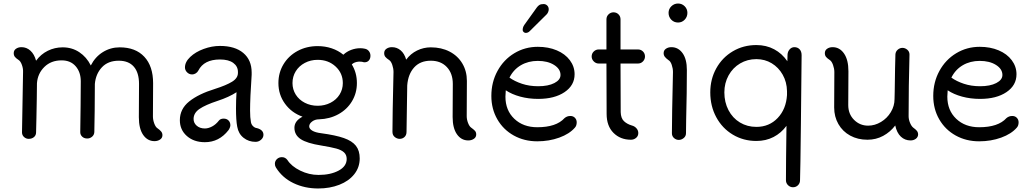

<svg xmlns="http://www.w3.org/2000/svg" viewBox="-20 -783 5854 1091"><path d="M903 -15Q903 1 889.5 10Q876 19 858 19Q818 19 793.5 -16.5Q769 -52 769 -117L770 -306Q770 -370 740.5 -404Q711 -438 655 -438Q594 -438 559 -400.5Q524 -363 519 -306Q519 -256 518 -152.5Q517 -49 516 -32Q515 -16 503 -6Q491 4 476 4Q458 4 447 -6.5Q436 -17 436 -32Q437 -91 438 -181.5Q439 -272 439 -321Q439 -373 410 -406.5Q381 -440 330 -440Q270 -440 232 -402.5Q194 -365 190 -310L189 -222Q188 -166 187 -114Q186 -62 185 -31Q185 -14 173 -4Q161 6 143 6Q128 6 116.5 -4.5Q105 -15 105 -31L111 -374Q112 -393 104.5 -414Q97 -435 86 -442Q72 -451 65 -459.5Q58 -468 58 -481Q58 -497 71 -506Q84 -515 102 -515Q131 -515 153 -495Q175 -475 185 -438Q212 -475 251.5 -494.5Q291 -514 336 -514Q389 -514 430.5 -486.5Q472 -459 496 -411Q521 -460 564.5 -487Q608 -514 660 -514Q750 -514 800 -460.5Q850 -407 850 -310Q850 -194 849 -121Q849 -102 856.5 -81.5Q864 -61 875 -54Q888 -45 895.5 -36Q903 -27 903 -15Z M1477 -17Q1477 -1 1463.5 11Q1450 23 1432 23Q1393 23 1364 0Q1335 -23 1328 -63Q1321 -99 1321 -167Q1321 -213 1324 -259Q1281 -231 1217 -210Q1147 -187 1113.5 -164Q1080 -141 1080 -107Q1080 -84 1098 -68.5Q1116 -53 1144 -53Q1164 -53 1185.5 -64.5Q1207 -76 1224 -98Q1233 -109 1251 -109Q1268 -109 1278.5 -98.5Q1289 -88 1289 -71Q1289 -65 1285.5 -56.5Q1282 -48 1278 -43Q1225 25 1144 25Q1082 25 1042 -10Q1002 -45 1002 -100Q1002 -164 1055 -206.5Q1108 -249 1202 -278Q1265 -298 1298.5 -318.5Q1332 -339 1332 -369V-374Q1332 -406 1305.5 -425.5Q1279 -445 1230 -445Q1139 -445 1107 -382Q1102 -372 1092 -366Q1082 -360 1072 -360Q1055 -360 1043 -372Q1031 -384 1031 -400Q1031 -431 1061 -459.5Q1091 -488 1137.5 -505Q1184 -522 1230 -522Q1315 -522 1362.5 -482Q1410 -442 1410 -371V-358Q1401 -226 1401 -154Q1401 -115 1406 -88Q1409 -74 1419 -65Q1429 -56 1440 -55Q1477 -45 1477 -17Z M2085 -466Q2085 -450 2076 -439.5Q2067 -429 2051 -429Q2046 -429 2037 -432Q2034 -433 2020 -433Q1993 -431 1979 -417Q2008 -370 2008 -311Q2008 -254 1980 -207.5Q1952 -161 1903 -134Q1854 -107 1793 -105Q1770 -105 1753.5 -92.5Q1737 -80 1737 -65Q1737 -51 1754.5 -40.5Q1772 -30 1805 -26Q1887 -15 1934 1.5Q1981 18 2002.5 45.5Q2024 73 2024 117Q2024 168 1993 207Q1962 246 1908 267Q1854 288 1788 288Q1711 288 1647.5 257.5Q1584 227 1548 169Q1542 160 1542 148Q1542 132 1553.5 121Q1565 110 1582 110Q1601 110 1613 126Q1636 162 1686 186.5Q1736 211 1790 211Q1858 211 1904 186.5Q1950 162 1950 120Q1950 97 1935 83Q1920 69 1890.5 61Q1861 53 1806 44Q1724 31 1688.5 7.5Q1653 -16 1653 -57Q1653 -96 1699 -120Q1637 -142 1599.5 -193.5Q1562 -245 1562 -311Q1562 -370 1591 -418Q1620 -466 1671 -493.5Q1722 -521 1785 -521Q1827 -521 1864.5 -508.5Q1902 -496 1931 -472Q1950 -490 1975.5 -499.5Q2001 -509 2027 -509Q2041 -509 2054 -506Q2068 -503 2076.5 -492Q2085 -481 2085 -466ZM1928 -311Q1928 -367 1887 -405Q1846 -443 1785 -443Q1745 -443 1712 -425.5Q1679 -408 1660.5 -378Q1642 -348 1642 -311Q1642 -275 1660.5 -245.5Q1679 -216 1712 -199Q1745 -182 1785 -182Q1825 -182 1858 -199Q1891 -216 1909.5 -245.5Q1928 -275 1928 -311Z M2686 -19Q2686 -3 2672.5 6Q2659 15 2641 15Q2601 15 2576.5 -20Q2552 -55 2552 -118L2553 -306Q2553 -366 2519 -402Q2485 -438 2428 -438Q2368 -438 2333.5 -400Q2299 -362 2294 -298L2290 -34Q2290 -15 2278.5 -4.5Q2267 6 2251 6Q2236 6 2223 -4.5Q2210 -15 2210 -34Q2210 -124 2216 -374Q2216 -394 2209 -414.5Q2202 -435 2191 -442Q2177 -451 2170 -459.5Q2163 -468 2163 -481Q2163 -497 2176 -506Q2189 -515 2207 -515Q2235 -515 2256.5 -497Q2278 -479 2288 -444Q2313 -478 2350 -496Q2387 -514 2428 -514Q2488 -514 2534.5 -490Q2581 -466 2607 -422.5Q2633 -379 2633 -323L2632 -123Q2632 -104 2639.5 -84.5Q2647 -65 2657 -58Q2671 -48 2678.5 -40Q2686 -32 2686 -19Z M3257 -88Q3257 -69 3247 -58Q3216 -22 3158 -1Q3100 20 3033 20Q2959 20 2899.5 -13Q2840 -46 2806 -105Q2772 -164 2772 -238Q2772 -316 2807 -380Q2842 -444 2902.5 -480.5Q2963 -517 3036 -517Q3096 -517 3143.5 -497Q3191 -477 3218 -441Q3245 -405 3245 -361Q3245 -298 3188 -259.5Q3131 -221 3038 -221Q2984 -221 2936 -234Q2888 -247 2854 -270Q2852 -246 2852 -234Q2852 -156 2902.5 -108Q2953 -60 3033 -60Q3141 -60 3188 -112Q3202 -124 3221 -124Q3237 -124 3247 -113.5Q3257 -103 3257 -88ZM2875 -342Q2904 -321 2946 -307Q2988 -293 3038 -293Q3095 -293 3130 -311Q3165 -329 3165 -357Q3165 -391 3128.5 -414Q3092 -437 3036 -437Q2982 -437 2940 -412.5Q2898 -388 2875 -342ZM2950 -612Q2950 -628 2959 -641L3030 -740Q3037 -750 3045.5 -755Q3054 -760 3069 -760Q3081 -760 3089.5 -751.5Q3098 -743 3098 -730Q3098 -722 3094.5 -714Q3091 -706 3086 -701L2991 -607Q2981 -596 2967 -596Q2961 -596 2955.5 -601Q2950 -606 2950 -612Z M3605 -422H3506Q3506 -187 3507 -146Q3508 -111 3525.5 -94.5Q3543 -78 3570 -70Q3586 -66 3596.5 -54Q3607 -42 3607 -27Q3607 -10 3594.5 0.5Q3582 11 3565 11Q3505 11 3466 -28Q3427 -67 3427 -136Q3427 -301 3426 -422H3382Q3366 -422 3354 -434Q3342 -446 3342 -462Q3342 -479 3354 -490.5Q3366 -502 3382 -502H3426V-673Q3426 -690 3438 -701.5Q3450 -713 3466 -713Q3483 -713 3494.5 -701.5Q3506 -690 3506 -673V-502H3605Q3622 -502 3633.5 -490.5Q3645 -479 3645 -462Q3645 -446 3633.5 -434Q3622 -422 3605 -422Z M3779 -710Q3779 -732 3795 -747.5Q3811 -763 3833 -763Q3855 -763 3870.5 -747.5Q3886 -732 3886 -710Q3886 -687 3870.5 -671Q3855 -655 3833 -655Q3810 -655 3794.5 -671Q3779 -687 3779 -710ZM3798 -26Q3798 -118 3804 -374Q3804 -394 3797 -414.5Q3790 -435 3779 -441Q3765 -451 3758 -460Q3751 -469 3751 -481Q3751 -497 3764 -506Q3777 -515 3795 -515Q3834 -515 3858.5 -481Q3883 -447 3883 -385Q3883 -261 3879 -105L3878 -26Q3878 -9 3865 1.5Q3852 12 3837 12Q3822 12 3810 1.5Q3798 -9 3798 -26Z M4535 -469Q4534 -354 4531 -81Q4528 192 4526 241Q4526 258 4514.5 269.5Q4503 281 4486 281Q4470 281 4458 269.5Q4446 258 4446 241Q4446 144 4449 -68Q4419 -27 4375.5 -4.5Q4332 18 4278 18Q4204 18 4144 -18Q4084 -54 4050 -117Q4016 -180 4016 -258Q4016 -333 4050 -394.5Q4084 -456 4144 -491.5Q4204 -527 4278 -527Q4334 -527 4379 -503Q4424 -479 4454 -435L4455 -473Q4456 -490 4467 -502.5Q4478 -515 4494 -515Q4512 -515 4523.5 -503Q4535 -491 4535 -469ZM4452 -243V-265Q4451 -317 4427.5 -358.5Q4404 -400 4365 -423.5Q4326 -447 4278 -447Q4227 -447 4185.5 -422.5Q4144 -398 4120 -354.5Q4096 -311 4096 -258Q4096 -202 4119.5 -157Q4143 -112 4184.5 -87Q4226 -62 4278 -62Q4351 -62 4399 -112.5Q4447 -163 4452 -243Z M5197 -18Q5196 -3 5183.5 6Q5171 15 5154 15Q5122 15 5099 -6.5Q5076 -28 5067 -70Q5039 -33 4998.5 -11Q4958 11 4909 11Q4854 11 4811 -12.5Q4768 -36 4744 -78Q4720 -120 4720 -172Q4720 -294 4721 -374Q4721 -393 4713.5 -414Q4706 -435 4695 -442Q4681 -451 4674 -459.5Q4667 -468 4667 -481Q4667 -497 4680 -506Q4693 -515 4711 -515Q4751 -515 4776 -479Q4801 -443 4801 -378L4800 -186Q4800 -135 4833 -102Q4866 -69 4913 -69Q4951 -69 4986 -90Q5021 -111 5042 -146Q5063 -181 5063 -220Q5063 -248 5064 -261Q5066 -422 5068 -474Q5069 -490 5081 -500.5Q5093 -511 5108 -511Q5123 -511 5135.5 -500.5Q5148 -490 5148 -473Q5143 -293 5143 -123Q5143 -104 5151 -85Q5159 -66 5169 -58Q5183 -48 5190 -39.5Q5197 -31 5197 -18Z M5768 -88Q5768 -69 5758 -58Q5727 -22 5669 -1Q5611 20 5544 20Q5470 20 5410.5 -13Q5351 -46 5317 -105Q5283 -164 5283 -238Q5283 -316 5318 -380Q5353 -444 5413.5 -480.5Q5474 -517 5547 -517Q5607 -517 5654.5 -497Q5702 -477 5729 -441Q5756 -405 5756 -361Q5756 -298 5699 -259.5Q5642 -221 5549 -221Q5495 -221 5447 -234Q5399 -247 5365 -270Q5363 -246 5363 -234Q5363 -156 5413.5 -108Q5464 -60 5544 -60Q5652 -60 5699 -112Q5713 -124 5732 -124Q5748 -124 5758 -113.5Q5768 -103 5768 -88ZM5386 -342Q5415 -321 5457 -307Q5499 -293 5549 -293Q5606 -293 5641 -311Q5676 -329 5676 -357Q5676 -391 5639.5 -414Q5603 -437 5547 -437Q5493 -437 5451 -412.5Q5409 -388 5386 -342Z"/></svg>

Font: Tsukimi Rounded Medium
Style: Regular
Weight: 500
Designer: Takashi Funayama
Foundry: Takashi Funayama
Version: Version 1.032; ttfautohint (v1.8.3)